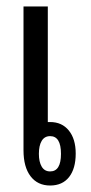

<svg xmlns="http://www.w3.org/2000/svg" viewBox="-20 -571 283 598"><path d="M128.9 -550.8V-190.9H136.2Q172.9 -190.9 194.3 -164.6Q215.8 -138.2 215.8 -92.8Q215.8 -45.9 195.1 -19.5Q174.3 6.8 136.2 6.8Q97.2 6.8 75.2 -22Q53.2 -50.8 53.2 -103V-550.8ZM136.2 -147Q118.7 -147 109.9 -132.3Q101.1 -117.7 101.1 -91.8Q101.1 -66.9 109.9 -52Q118.7 -37.1 136.2 -37.1Q169.9 -37.1 169.9 -91.8Q169.9 -147 136.2 -147Z"/></svg>

Font: Noto Sans Thai Looped ExtraCond
Style: Regular
Weight: 400
Width: 2
Designer: Sasikarn Vongin, Ben Mitchell
Foundry: The Fontpad Ltd
Version: Version 1.00